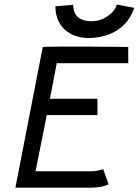

<svg xmlns="http://www.w3.org/2000/svg" viewBox="-20 -843 624 864"><path d="M392.6 -747.5C347.2 -747.5 311 -763.8 309.1 -821.5L229 -814.6C231 -703.6 316.4 -672 377.9 -672C477.1 -672 555.7 -720.4 584 -807.7L505.9 -822.5C495.6 -784 445.3 -747.5 392.6 -747.5ZM172.4 -631.3 49.3 1.5H388.2C425.3 1.5 446.8 -4.4 468.8 -13.2L444.3 -82C444.3 -82 420.4 -72.3 393.1 -72.3H139.6C147 -109.9 168.5 -211.4 187.5 -310.5L189.9 -325.2H418.5V-398.4H204.6L235.4 -558.6H557.1V-631.8H549.3C513.2 -631.8 446.8 -633.3 374 -633.3H320.3H272.5C234.4 -633.3 200.2 -633.3 172.4 -631.3Z"/></svg>

Font: Fantasque Sans Mono
Style: RegItalic
Weight: 400
Italic angle: -11°
Monospace: yes
Designer: Jany Belluz
Version: Version 1.6.3